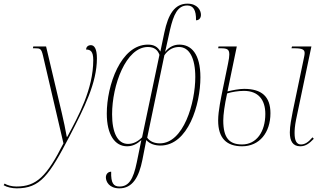

<svg xmlns="http://www.w3.org/2000/svg" viewBox="-154 -790 1758 1050"><path d="M-63 240C66 240 114 171 228 -48C306 -199 376 -336 376 -471C376 -525 361 -543 343 -543C327 -543 317 -533 317 -519C340 -519 356 -510 356 -462C356 -302 274 -154 214 -42H211C203 -86 195 -126 184 -172L98 -536H28L26 -526H37C66 -526 72 -524 81 -486L193 -6C102 174 46 230 -64 230C-90 230 -114 223 -129 214L-134 223C-116 234 -87 240 -63 240Z M499 240C570 240 606 180 625 83L646 -24C666 -2 695 6 723 6C875 6 942 -218 942 -367C942 -496 892 -546 827 -546C802 -546 773 -537 749 -506L776 -628C795 -709 817 -760 870 -760C903 -760 919 -735 918 -679C935 -679 945 -692 945 -709C945 -733 926 -770 871 -770C801 -770 766 -712 745 -613L723 -508C708 -535 687 -546 655 -546C506 -546 430 -323 430 -169C430 -52 475 10 541 10C571 10 596 -3 619 -24L594 98C575 191 550 230 500 230C467 230 452 212 454 149C437 149 425 162 425 180C425 203 443 240 499 240ZM546 -3C489 -3 459 -65 459 -165C459 -323 534 -533 655 -533C690 -533 709 -516 718 -490L623 -39C601 -17 576 -3 546 -3ZM720 -6C690 -6 665 -17 651 -37L745 -488C768 -522 798 -533 825 -533C881 -533 914 -473 914 -369C914 -227 850 -6 720 -6Z M1170 10C1265 10 1325 -65 1325 -171C1325 -262 1277 -304 1181 -304C1154 -304 1118 -297 1090 -290L1141 -536H1041L1039 -526H1053C1089 -526 1100 -520 1100 -492C1100 -481 1098 -466 1093 -442L1063 -296C1056 -260 1039 -185 1039 -131C1039 -33 1086 10 1170 10ZM1488 10C1518 10 1538 -6 1562 -31L1555 -39C1533 -13 1514 0 1492 0C1468 0 1457 -21 1457 -62C1457 -77 1458 -100 1465 -135L1549 -536H1443L1440 -526H1457C1500 -526 1512 -518 1512 -500C1512 -494 1511 -487 1509 -478L1447 -181C1440 -144 1431 -101 1431 -66C1431 -19 1447 10 1488 10ZM1170 0C1102 0 1067 -33 1067 -131C1067 -163 1074 -215 1088 -279C1113 -287 1149 -293 1180 -293C1259 -293 1297 -244 1297 -167C1297 -70 1249 0 1170 0Z"/></svg>

Font: Noto Serif Display Condensed Thin
Style: Italic
Weight: 100
Width: 3
Italic angle: -12°
Designer: Monotype Design Team
Foundry: Monotype Imaging Inc.
Version: Version 2.009